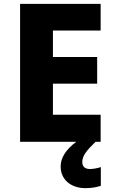

<svg xmlns="http://www.w3.org/2000/svg" viewBox="-20 -734 595 994"><path d="M406 105C406 72 430 43 475 0H501V-140H254V-301H483V-439H254V-576H501V-714H84V0H375C321 40 294 83 294 128C294 195 346 240 422 240C456 240 480 235 502 228V131C488 136 464 141 445 141C422 141 406 130 406 105Z"/></svg>

Font: Noto Sans Bengali UI ExtraBold
Style: Regular
Weight: 800
Designer: Jelle Bosma - Monotype Design Team
Foundry: Monotype Imaging Inc.
Version: Version 2.003